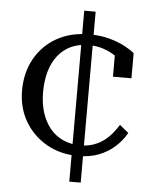

<svg xmlns="http://www.w3.org/2000/svg" viewBox="-53 -668 666 838"><g transform="rotate(5 280.0 -248.5)"><path d="M315 -36Q348 -36 373.5 -45Q399 -54 419 -69Q439 -84 454 -102.5Q469 -121 481 -140L520 -108Q501 -74 471 -47Q441 -20 401.5 -4.5Q362 11 311 11Q234 11 173.5 -23Q113 -57 77.5 -116.5Q42 -176 42 -253Q42 -331 76 -392Q110 -453 171 -487.5Q232 -522 314 -522Q363 -522 402.5 -511Q442 -500 470 -485Q498 -470 513 -457V-347H432V-458Q441 -458 449 -453Q457 -448 462.5 -439.5Q468 -431 470 -421.5Q472 -412 469 -403Q458 -421 435.5 -437Q413 -453 382.5 -464Q352 -475 314 -475Q270 -475 236.5 -459Q203 -443 180 -413.5Q157 -384 145.5 -343.5Q134 -303 134 -253Q134 -204 146.5 -164.5Q159 -125 182.5 -96Q206 -67 240 -51.5Q274 -36 315 -36ZM282 -623H332V-503V-489V-20V-11V126H282V-6V-18V-487V-499Z"/></g></svg>

Font: Roboto Serif 72pt
Style: Regular
Weight: 400
Designer: Greg Gazdowicz
Foundry: Commercial Type
Version: Version 1.008